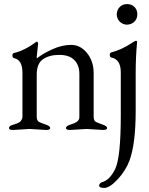

<svg xmlns="http://www.w3.org/2000/svg" viewBox="-20 -634 728 941"><path d="M552 -563Q553 -586 567 -600Q581 -614 603 -614Q625 -614 639 -600Q653 -586 653 -564Q653 -542 639 -528Q625 -514 602 -513Q581 -514 567 -528Q553 -542 552 -563ZM645 -275V-91Q645 69 615 152Q596 203 556.5 245Q517 287 491.5 287Q466 287 466 276.5Q466 266 477 260Q518 250 545 193Q572 136 572 -69V-279Q572 -343 526 -352Q518 -354 518 -364.5Q518 -375 525 -377Q574 -389 627 -424Q643 -434 645 -434Q652 -434 652 -429Q645 -357 645 -275ZM485 3 405 -2 323 3Q303 3 303 -6.5Q303 -16 326 -24Q327 -24 330 -25Q363 -35 368 -52Q369 -57 369 -62V-272Q369 -315 344 -340Q319 -365 270.5 -365Q222 -365 191 -344Q160 -323 160 -268V-62Q160 -42 172 -36Q185 -30 205.5 -23Q226 -16 226 -6.5Q226 3 206 3L125 -2L44 3Q24 3 24 -6.5Q24 -16 40.5 -21.5Q57 -27 59.5 -27.5Q62 -28 70 -32Q78 -36 80 -39Q90 -50 90 -62V-277Q90 -341 49 -349Q41 -351 41 -362Q41 -373 48 -374Q100 -386 158 -429Q159 -430 161.5 -430Q164 -430 167 -421L160 -356Q160 -349 161 -348Q189 -371 236.5 -392.5Q284 -414 329 -414Q374 -414 406.5 -374Q439 -334 439 -275V-62Q439 -42 451 -36Q464 -30 484.5 -23Q505 -16 505 -6.5Q505 3 485 3Z"/></svg>

Font: EB Garamond
Style: Regular
Weight: 400
Version: Version 0.012